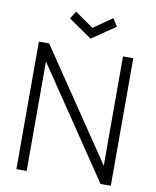

<svg xmlns="http://www.w3.org/2000/svg" viewBox="-101 -1035 903 1112"><g transform="rotate(10 350.5 -479.0)"><path d="M255.2 -958.3 364.6 -882.3 474 -958.3 503.1 -913.5 364.6 -818.8 227.1 -913.5ZM133.3 -750H72.9V0H133.3V-643.8L567.7 0H628.1V-750H567.7V-107.3Z"/></g></svg>

Font: Manrope3 Light
Style: Regular
Weight: 300
Designer: Mikhail Sharanda
Foundry: Mikhail Sharanda
Version: Version 3.000;PS 003.000;hotconv 1.0.88;makeotf.lib2.5.64775